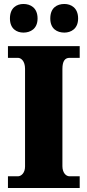

<svg xmlns="http://www.w3.org/2000/svg" viewBox="-20 -946 440 966"><path d="M304 -782C337 -782 373 -801 373 -853C373 -907 337 -926 304 -926C267 -926 233 -907 233 -853C233 -801 267 -782 304 -782ZM98 -782C133 -782 169 -801 169 -853C169 -907 133 -926 98 -926C64 -926 30 -907 30 -853C30 -801 64 -782 98 -782ZM20 0H381V-59H330C311 -59 294 -78 294 -110V-599C294 -639 307 -655 330 -655H381V-714H20V-655H70C86 -655 106 -639 106 -600V-108C106 -75 86 -59 70 -59H20Z"/></svg>

Font: Noto Serif Tamil SemiCondensed Black
Style: Italic
Weight: 900
Width: 4
Italic angle: -12°
Designer: Indian Type Foundry, Tom Grace, and the Monotype Design Team
Foundry: Monotype Imaging Inc.
Version: Version 2.003